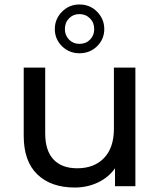

<svg xmlns="http://www.w3.org/2000/svg" viewBox="-20 -832 717 858"><path d="M585 -530V0H494V-80Q465 -39 417.5 -16.5Q370 6 314 6Q208 6 147 -52.5Q86 -111 86 -225V-530H182V-236Q182 -159 219 -119.5Q256 -80 325 -80Q401 -80 445 -126Q489 -172 489 -256V-530ZM225 -702Q225 -747 257 -779.5Q289 -812 335 -812Q382 -812 414 -779.5Q446 -747 446 -702Q446 -657 414 -625.5Q382 -594 335 -594Q289 -594 257 -625.5Q225 -657 225 -702ZM401 -702Q401 -731 382 -750Q363 -769 335 -769Q307 -769 288.5 -750Q270 -731 270 -702Q270 -674 288.5 -655Q307 -636 335 -636Q364 -636 382.5 -655Q401 -674 401 -702Z"/></svg>

Font: APTA Sans Medium
Style: Bold
Weight: 500
Version: Version 7.200